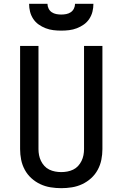

<svg xmlns="http://www.w3.org/2000/svg" viewBox="-20 -975 640 1003"><path d="M300 8Q272 8 244 3.5Q216 -1 190.5 -13Q165 -25 144 -44Q123 -63 109.5 -88Q96 -113 90.5 -140.5Q85 -168 85 -196V-735H181V-196Q181 -180 184 -164.5Q187 -149 194 -134.5Q201 -120 212 -108Q223 -96 237.5 -89Q252 -82 268 -79Q284 -76 300 -76Q316 -76 332 -79Q348 -82 362.5 -89Q377 -96 388 -108Q399 -120 406 -134.5Q413 -149 416 -164.5Q419 -180 419 -196V-735H515V-196Q515 -168 509.5 -140.5Q504 -113 490.5 -88Q477 -63 456 -44Q435 -25 409.5 -13Q384 -1 356 3.5Q328 8 300 8ZM300 -815Q279 -815 258.5 -817.5Q238 -820 218.5 -827.5Q199 -835 182 -847Q165 -859 153.5 -876.5Q142 -894 137 -914Q132 -934 132 -955H228Q228 -942 234 -930Q240 -918 250.5 -911Q261 -904 274 -901.5Q287 -899 300 -899Q313 -899 326 -901.5Q339 -904 349.5 -911Q360 -918 366 -930Q372 -942 372 -955H468Q468 -934 463 -914Q458 -894 446.5 -876.5Q435 -859 418 -847Q401 -835 381.5 -827.5Q362 -820 341.5 -817.5Q321 -815 300 -815Z"/></svg>

Font: Iosevka Curly Medium Extended
Style: Regular
Weight: 500
Width: 7
Monospace: yes
Designer: Belleve Invis
Foundry: Belleve Invis
Version: Version 11.1.0; ttfautohint (v1.8.3)